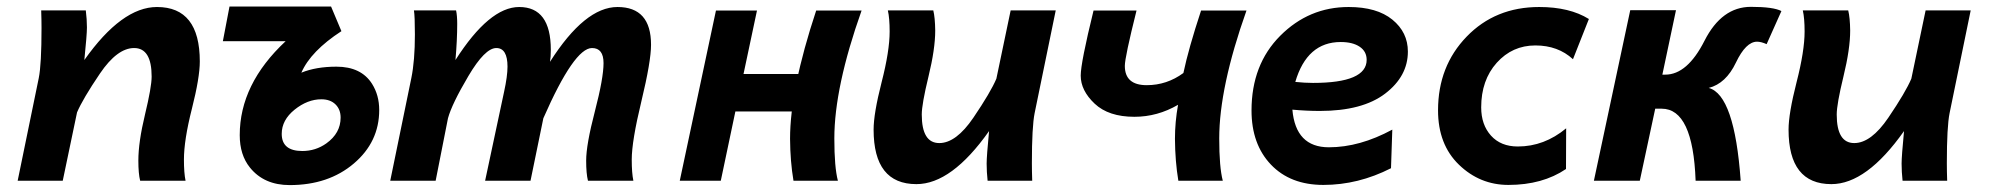

<svg xmlns="http://www.w3.org/2000/svg" viewBox="-20 -544 5992 578"><path d="M538.6 0H401.9Q396.5 -21.5 396.5 -60.5Q396.5 -116.2 416.5 -199.2Q436.5 -282.2 436.5 -313.5Q436.5 -399.4 383.8 -399.4Q333 -399.4 281 -322.8Q229 -246.1 211.9 -205.6L168.9 0H33.2L96.7 -309.1Q105 -350.1 105 -460Q105 -484.9 104 -512.7H238.3Q241.7 -485.8 241.7 -461.4Q241.7 -439.5 233.9 -363.3Q346.7 -522.9 452.6 -522.9Q581.5 -522.9 581.5 -358.9Q581.5 -310.5 557.6 -216.3Q533.7 -122.1 533.7 -63.5Q533.7 -23.4 538.6 0Z M852.1 13.2Q774.9 13.2 732.4 -39.6Q701.7 -77.6 701.7 -137.2Q701.7 -291 839.8 -419.9H650.9L670.9 -524.4H976.6L1007.8 -450.2Q915.5 -390.1 887.2 -325.2Q931.6 -343.3 992.7 -343.3Q1067.4 -343.3 1100.1 -291.5Q1121.6 -257.3 1121.6 -212.9Q1121.6 -116.7 1045.2 -51.8Q968.8 13.2 852.1 13.2ZM890.1 -89.4Q930.2 -89.4 962.4 -112.3Q1005.4 -143.1 1005.4 -189.9Q1005.4 -214.8 989.7 -230Q974.1 -245.1 947.3 -245.1Q905.8 -245.1 866.9 -213.9Q828.1 -182.6 828.1 -141.1Q828.1 -89.4 890.1 -89.4Z M1886.7 0H1750Q1744.6 -21.5 1744.6 -60.5Q1744.6 -108.4 1770.8 -208.7Q1796.9 -309.1 1796.9 -354Q1796.9 -399.4 1762.2 -399.4Q1708.5 -399.4 1615.7 -188L1577.1 0H1440.4L1497.6 -268.1Q1507.8 -314.9 1507.8 -343.3Q1507.8 -399.4 1474.1 -399.4Q1439.9 -399.4 1390.1 -315.2Q1340.3 -231 1328.6 -188L1291.5 0H1154.8L1218.3 -309.1Q1229 -361.3 1229 -440.4Q1229 -496.1 1226.1 -512.7H1353Q1356.4 -496.6 1356.4 -472.7Q1356.4 -422.9 1351.1 -363.3Q1453.1 -522.9 1543 -522.9Q1638.2 -522.9 1638.2 -394Q1638.2 -372.1 1635.7 -357.9Q1740.7 -522.9 1838.9 -522.9Q1939.9 -522.9 1939.9 -409.2Q1939.9 -359.4 1910.9 -239.3Q1881.8 -119.1 1881.8 -63.5Q1881.8 -23.4 1886.7 0Z M2149.9 0H2026.4L2135.3 -512.2H2258.8L2218.3 -321.3H2387.7L2363.8 -208.5H2193.8ZM2437 -512.2H2573.7Q2491.7 -281.2 2491.7 -127.4Q2491.7 -40.5 2502.4 0H2368.7Q2358.9 -58.1 2358.4 -126Q2358.4 -274.9 2437 -512.2Z M2652.8 -512.7H2789.6Q2794.9 -491.2 2795.4 -452.1Q2795.4 -396.5 2775.1 -313.5Q2754.9 -230.5 2754.9 -199.2Q2754.9 -113.3 2807.6 -113.3Q2858.4 -113.3 2910.4 -189.9Q2962.4 -266.6 2979.5 -307.1L3022.5 -512.7H3158.2L3094.7 -203.6Q3086.4 -162.6 3086.4 -52.7Q3086.4 -27.8 3087.4 0H2953.1Q2950.2 -26.9 2950.2 -51.3Q2950.2 -73.2 2957.5 -149.4Q2844.7 10.3 2738.8 10.3Q2609.9 10.3 2609.9 -153.8Q2609.9 -202.1 2634 -296.4Q2658.2 -390.6 2658.2 -449.2Q2658.2 -489.3 2652.8 -512.7Z M3542.5 -324.2Q3558.1 -398.4 3595.7 -512.2H3732.4Q3650.4 -281.2 3650.4 -127.4Q3650.4 -40.5 3661.1 0H3527.3Q3517.6 -58.1 3517.1 -126Q3517.1 -176.8 3526.4 -228.5Q3464.4 -192.4 3395 -192.4Q3317.4 -192.4 3275.4 -231.9Q3233.4 -271.5 3233.4 -316.4Q3233.4 -355 3272 -512.2H3401.4Q3366.2 -371.6 3366.2 -345.7Q3366.2 -287.6 3432.1 -287.6Q3492.7 -287.6 3542.5 -324.2Z M3932.6 -294.4Q4094.2 -294.4 4094.2 -363.8Q4094.2 -389.2 4073.2 -403.3Q4052.2 -417.5 4016.1 -417.5Q3914.6 -417.5 3879.4 -297.4Q3907.7 -294.4 3932.6 -294.4ZM3963.9 12.7Q3864.3 12.7 3805.9 -48.6Q3747.6 -109.9 3747.6 -211.4Q3747.6 -349.6 3834 -436.3Q3920.4 -522.9 4040 -522.9Q4125 -522.9 4171.6 -484.9Q4218.3 -446.8 4218.3 -388.7Q4218.3 -314.5 4149.9 -262.2Q4081.5 -210 3953.1 -210Q3913.6 -210 3870.6 -213.9Q3880.4 -100.6 3980.5 -100.6Q4073.2 -100.6 4171.4 -153.8L4167.5 -37.6Q4068.8 12.7 3963.9 12.7Z M4521 12.7Q4435.1 12.7 4372.1 -48.1Q4309.1 -108.9 4309.1 -211.9Q4309.1 -344.7 4395.3 -433.8Q4481.4 -522.9 4613.8 -522.9Q4705.1 -522.9 4763.2 -486.8L4715.3 -365.7Q4670.4 -407.2 4602.1 -407.2Q4532.7 -407.2 4485.8 -355Q4439 -302.7 4439 -220.7Q4439 -168.5 4468.5 -135.7Q4498 -103 4549.3 -103Q4628.9 -103 4694.8 -157.7L4694.3 -35.2Q4623.5 12.7 4521 12.7Z M5220.2 0H5084.5Q5076.7 -216.8 4982.4 -216.8H4962.9L4916.5 0H4778.3L4887.7 -513.2H5025.4L4984.4 -319.3H4993.2Q5059.6 -319.3 5111.3 -421.4Q5163.1 -523.4 5251 -523.4Q5318.8 -523.4 5342.8 -510.7L5298.3 -411.1Q5281.7 -418.5 5269.5 -418.5Q5235.8 -418.5 5205.8 -355.5Q5175.8 -292.5 5124 -279.3Q5201.7 -258.3 5220.2 0Z M5407.2 -512.7H5543.9Q5549.3 -491.2 5549.8 -452.1Q5549.8 -396.5 5529.5 -313.5Q5509.3 -230.5 5509.3 -199.2Q5509.3 -113.3 5562 -113.3Q5612.8 -113.3 5664.8 -189.9Q5716.8 -266.6 5733.9 -307.1L5776.9 -512.7H5912.6L5849.1 -203.6Q5840.8 -162.6 5840.8 -52.7Q5840.8 -27.8 5841.8 0H5707.5Q5704.6 -26.9 5704.6 -51.3Q5704.6 -73.2 5711.9 -149.4Q5599.1 10.3 5493.2 10.3Q5364.3 10.3 5364.3 -153.8Q5364.3 -202.1 5388.4 -296.4Q5412.6 -390.6 5412.6 -449.2Q5412.6 -489.3 5407.2 -512.7Z"/></svg>

Font: Cadman
Style: Bold Italic
Weight: 700
Italic angle: -12°
Designer: Paul James MIller
Foundry: High-Logic / Made with FontCreator
Version: Version 2.114;March 28, 2021;FontCreator 13.0.0.2683 64-bit